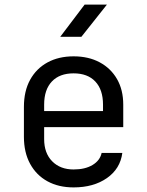

<svg xmlns="http://www.w3.org/2000/svg" viewBox="-20 -805 640 835"><path d="M300 10Q235 10 186.5 -16.5Q138 -43 111 -92.5Q84 -142 84 -210V-340Q84 -409 111 -458Q138 -507 186.5 -533.5Q235 -560 300 -560Q365 -560 413.5 -534Q462 -508 489 -461Q516 -414 516 -350V-252H172V-200Q172 -139 207 -103.5Q242 -68 300 -68Q350 -68 382.5 -87.5Q415 -107 422 -140H512Q503 -71 445 -30.5Q387 10 300 10ZM428 -313V-350Q428 -415 394.5 -450.5Q361 -486 300 -486Q239 -486 205.5 -450.5Q172 -415 172 -350V-322H435ZM242 -645 348 -785H445L334 -645Z"/></svg>

Font: Atlassian Mono
Style: Regular
Weight: 400
Monospace: yes
Designer: Philipp Nurullin, Konstantin Bulenkov
Foundry: Modifications by Atlassian Pty Ltd, manufactured by JetBrains
Version: Version 2.304